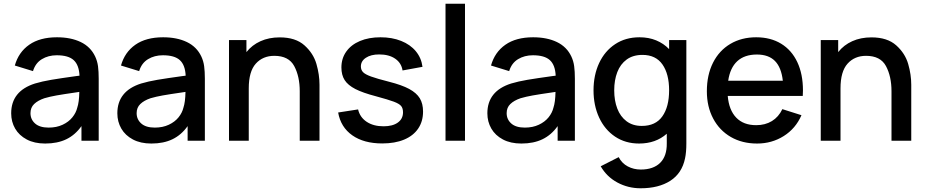

<svg xmlns="http://www.w3.org/2000/svg" viewBox="-20 -755 4968 1030"><path d="M509.5 -332.5V0H417V-78.5Q383.5 -31 335.8 -8Q288 15 222.5 15Q164.5 15 123.5 -6.8Q82.5 -28.5 61.2 -65.2Q40 -102 40 -147Q40 -266.5 167.5 -307Q206 -318.5 254.8 -326.8Q303.5 -335 390 -347L406.5 -349Q404 -406 375.5 -432.2Q347 -458.5 284.5 -458.5Q239 -458.5 204.5 -437.5Q170 -416.5 157 -373.5L59.5 -403.5Q79.5 -475 136.8 -515Q194 -555 285.5 -555Q360 -555 413 -529.5Q466 -504 490.5 -452Q502 -427.5 505.8 -399.8Q509.5 -372 509.5 -332.5ZM394.5 -177.5Q404.5 -206.5 405.5 -262L392.5 -260Q319.5 -249.5 283.2 -243Q247 -236.5 218 -228Q183 -216 163.2 -197Q143.5 -178 143.5 -148Q143.5 -114.5 168.2 -92.5Q193 -70.5 241 -70.5Q283.5 -70.5 316 -85.8Q348.5 -101 368.2 -125.5Q388 -150 394.5 -177.5Z M1079 -332.5V0H986.5V-78.5Q953 -31 905.2 -8Q857.5 15 792 15Q734 15 693 -6.8Q652 -28.5 630.8 -65.2Q609.5 -102 609.5 -147Q609.5 -266.5 737 -307Q775.5 -318.5 824.2 -326.8Q873 -335 959.5 -347L976 -349Q973.5 -406 945 -432.2Q916.5 -458.5 854 -458.5Q808.5 -458.5 774 -437.5Q739.5 -416.5 726.5 -373.5L629 -403.5Q649 -475 706.2 -515Q763.5 -555 855 -555Q929.5 -555 982.5 -529.5Q1035.5 -504 1060 -452Q1071.5 -427.5 1075.2 -399.8Q1079 -372 1079 -332.5ZM964 -177.5Q974 -206.5 975 -262L962 -260Q889 -249.5 852.8 -243Q816.5 -236.5 787.5 -228Q752.5 -216 732.8 -197Q713 -178 713 -148Q713 -114.5 737.8 -92.5Q762.5 -70.5 810.5 -70.5Q853 -70.5 885.5 -85.8Q918 -101 937.8 -125.5Q957.5 -150 964 -177.5Z M1694 -300V0H1588V-265.5Q1588 -345 1558.5 -400.2Q1529 -455.5 1451.5 -455.5Q1390 -455.5 1352.2 -413.5Q1314.5 -371.5 1314.5 -281V0H1208.5V-540H1302V-475.5Q1332 -513.5 1377.5 -534Q1423 -554.5 1480.5 -554.5Q1565.5 -554.5 1613.2 -511.8Q1661 -469 1677.5 -412Q1694 -355 1694 -300Z M1794 -151.5 1901 -168Q1911 -125.5 1947.2 -101.5Q1983.5 -77.5 2037.5 -77.5Q2086.5 -77.5 2114.2 -97.5Q2142 -117.5 2142 -152.5Q2142 -174 2132 -186.2Q2122 -198.5 2092.8 -209.5Q2063.5 -220.5 1997 -238.5Q1926 -257 1886.2 -277.5Q1846.5 -298 1829 -325.2Q1811.5 -352.5 1811.5 -393Q1811.5 -441.5 1837.5 -478.2Q1863.5 -515 1911 -535Q1958.5 -555 2021.5 -555Q2083 -555 2132 -535.5Q2181 -516 2210.8 -480Q2240.5 -444 2246.5 -396.5L2139.5 -377Q2133.5 -417 2100.2 -440Q2067 -463 2014 -463Q1970 -463 1943 -445.2Q1916 -427.5 1916 -398.5Q1916 -380 1927.5 -368Q1939 -356 1970.5 -344.5Q2002 -333 2067 -316.5Q2136 -299 2175.2 -277.8Q2214.5 -256.5 2232 -227.8Q2249.5 -199 2249.5 -156.5Q2249.5 -103.5 2223.2 -65Q2197 -26.5 2147.8 -6Q2098.5 14.5 2030.5 14.5Q1932 14.5 1870 -29Q1808 -72.5 1794 -151.5Z M2370 0V-735H2474.5V0Z M3064 -332.5V0H2971.5V-78.5Q2938 -31 2890.2 -8Q2842.5 15 2777 15Q2719 15 2678 -6.8Q2637 -28.5 2615.8 -65.2Q2594.5 -102 2594.5 -147Q2594.5 -266.5 2722 -307Q2760.5 -318.5 2809.2 -326.8Q2858 -335 2944.5 -347L2961 -349Q2958.5 -406 2930 -432.2Q2901.5 -458.5 2839 -458.5Q2793.5 -458.5 2759 -437.5Q2724.5 -416.5 2711.5 -373.5L2614 -403.5Q2634 -475 2691.2 -515Q2748.5 -555 2840 -555Q2914.5 -555 2967.5 -529.5Q3020.5 -504 3045 -452Q3056.5 -427.5 3060.2 -399.8Q3064 -372 3064 -332.5ZM2949 -177.5Q2959 -206.5 2960 -262L2947 -260Q2874 -249.5 2837.8 -243Q2801.5 -236.5 2772.5 -228Q2737.5 -216 2717.8 -197Q2698 -178 2698 -148Q2698 -114.5 2722.8 -92.5Q2747.5 -70.5 2795.5 -70.5Q2838 -70.5 2870.5 -85.8Q2903 -101 2922.8 -125.5Q2942.5 -150 2949 -177.5Z M3662 14.5Q3662 62 3655 94.5Q3638.5 174.5 3576 214.8Q3513.5 255 3416.5 255Q3349.5 255 3292.2 224.2Q3235 193.5 3202.5 137L3299 88Q3316 121 3347.8 137.8Q3379.5 154.5 3417.5 154.5Q3485 154.5 3521.5 118.5Q3558 82.5 3557 13.5V-37.5Q3497.5 15 3408.5 15Q3335 15 3279.5 -22.2Q3224 -59.5 3194 -124.5Q3164 -189.5 3164 -270.5Q3164 -352 3194.2 -416.8Q3224.5 -481.5 3280.2 -518.2Q3336 -555 3410.5 -555Q3460 -555 3500 -538.5Q3540 -522 3569.5 -491.5V-540H3662ZM3569.5 -270.5Q3569.5 -358 3533.8 -409.2Q3498 -460.5 3426.5 -460.5Q3376 -460.5 3342 -435.8Q3308 -411 3291.5 -368Q3275 -325 3275 -270.5Q3275 -215.5 3291.5 -172.5Q3308 -129.5 3341.2 -104.5Q3374.5 -79.5 3423 -79.5Q3497 -79.5 3533.2 -130.8Q3569.5 -182 3569.5 -270.5Z M3884 -240.5Q3890.5 -164.5 3929.5 -124Q3968.5 -83.5 4036.5 -83.5Q4085 -83.5 4121 -105.5Q4157 -127.5 4177 -169.5L4279.5 -137Q4248.5 -65.5 4184.5 -25.2Q4120.5 15 4041.5 15Q3961.5 15 3900.5 -20.2Q3839.5 -55.5 3805.8 -119.2Q3772 -183 3772 -265.5Q3772 -353 3805 -418.5Q3838 -484 3898 -519.5Q3958 -555 4036.5 -555Q4114 -555 4170.5 -520.5Q4227 -486 4257.2 -421.8Q4287.5 -357.5 4287.5 -270Q4287.5 -260.5 4286.5 -240.5ZM3886.5 -322H4179.5Q4171.5 -393.5 4137.2 -428Q4103 -462.5 4040.5 -462.5Q3974 -462.5 3935.2 -426.8Q3896.5 -391 3886.5 -322Z M4868.5 -300V0H4762.5V-265.5Q4762.5 -345 4733 -400.2Q4703.5 -455.5 4626 -455.5Q4564.5 -455.5 4526.8 -413.5Q4489 -371.5 4489 -281V0H4383V-540H4476.5V-475.5Q4506.5 -513.5 4552 -534Q4597.5 -554.5 4655 -554.5Q4740 -554.5 4787.8 -511.8Q4835.5 -469 4852 -412Q4868.5 -355 4868.5 -300Z"/></svg>

Font: Manrope KiralyPet SmBd KiralyPet
Style: Regular
Weight: 600
Designer: Mikhail Sharanda
Foundry: Mikhail Sharanda
Version: Version 4.502